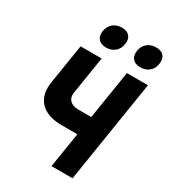

<svg xmlns="http://www.w3.org/2000/svg" viewBox="-226 -1072 1055 1185"><g transform="rotate(30 301.0 -479.0)"><path d="M336 0 376 -250H266Q161 -250 111.5 -302.5Q62 -355 77 -450L122 -730H272L229 -460Q224 -426 244.5 -405.5Q265 -385 306 -385H397L452 -730H602L486 0ZM505 -802Q468 -802 450 -823Q432 -844 437 -880Q443 -916 468 -937Q493 -958 530 -958Q567 -958 585 -937Q603 -916 597 -880Q592 -844 567 -823Q542 -802 505 -802ZM261 -802Q224 -802 206 -823Q188 -844 193 -880Q199 -916 224 -937Q249 -958 286 -958Q323 -958 341 -937Q359 -916 353 -880Q348 -844 323 -823Q298 -802 261 -802Z"/></g></svg>

Font: JetBrains Mono NL ExtraBold
Style: Italic
Weight: 800
Italic angle: -9°
Monospace: yes
Designer: Philipp Nurullin, Konstantin Bulenkov
Foundry: JetBrains
Version: Version 2.305; ttfautohint (v1.8.4.7-5d5b)